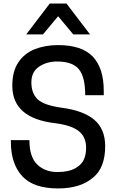

<svg xmlns="http://www.w3.org/2000/svg" viewBox="-20 -1045 651 1077"><path d="M485 -852ZM485 -852H391L306 -954L221 -852H127L259 -1025H353ZM306 12Q167 12 104 -57.5Q41 -127 41 -249V-259H145Q145 -164 189 -122Q233 -80 302 -80Q366 -80 404 -102Q442 -124 454 -159Q463 -183 463 -217Q463 -276 422.5 -309Q382 -342 289 -354Q49 -382 49 -564Q49 -645 83 -695.5Q117 -746 175 -769Q233 -792 306 -792Q439 -792 500.5 -727.5Q562 -663 562 -535V-511H458Q458 -613 422.5 -656.5Q387 -700 300 -700Q242 -700 199 -671Q156 -642 156 -583Q156 -522 190.5 -488.5Q225 -455 324 -441Q448 -425 509 -373Q570 -321 570 -225Q570 -103 501 -48Q431 12 306 12Z"/></svg>

Font: Tanohe Sans Medium
Style: Regular
Weight: 500
Designer: Village Type and Design LLC
Foundry: Cooper Hewitt Smithsonian Design Museum
Version: Version 1.00;September 29, 2021;FontCreator 13.0.0.2655 64-b